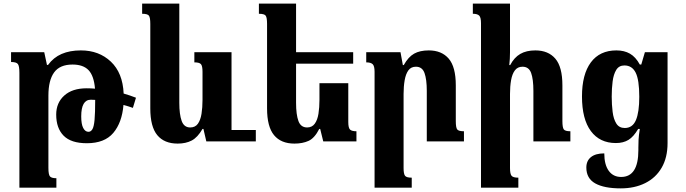

<svg xmlns="http://www.w3.org/2000/svg" viewBox="-20 -780 3781 1059"><path d="M87 255V-379Q87 -416 78.5 -427Q70 -438 41 -438V-492H224L239 -422H245Q275 -463 320 -482.5Q365 -502 426 -502Q526 -502 591.5 -440Q657 -378 662 -264Q697 -254 730 -241L713 -185Q688 -194 661 -201Q653 -104 605 -47Q557 10 459 10Q372 10 331 -31.5Q290 -73 290 -148Q290 -213 334.5 -253Q379 -293 458 -293Q481 -293 504 -291Q498 -362 468.5 -393Q439 -424 380 -424Q310 -424 278.5 -380.5Q247 -337 247 -253V146Q247 184 256 193.5Q265 203 291 203V255ZM428 -138Q428 -95 439 -74Q450 -53 468 -53Q481 -53 489.5 -67Q498 -81 501.5 -118.5Q505 -156 505 -229Q492 -230 481 -230Q428 -230 428 -138Z M960 12Q886 12 847.5 -34.5Q809 -81 809 -182V-648Q809 -683 801.5 -693.5Q794 -704 764 -704V-760H969V-213Q969 -149 982 -113Q995 -77 1029 -77Q1057 -77 1071.5 -97.5Q1086 -118 1091.5 -152.5Q1097 -187 1097 -229V-384Q1097 -416 1088.5 -426Q1080 -436 1052 -436V-492H1257V-63H1391V0H1118L1102 -69H1097Q1070 -22 1037.5 -5Q1005 12 960 12Z M1901 -321V-107Q1901 -74 1911 -65Q1921 -56 1946 -56V0H1763L1746 -69H1741Q1715 -18 1682 -3Q1649 12 1604 12Q1530 12 1491.5 -34.5Q1453 -81 1453 -182V-648Q1453 -683 1445.5 -693.5Q1438 -704 1408 -704V-760H1613V-492H1928V-429H1613V-213Q1613 -148 1626 -112.5Q1639 -77 1674 -77Q1701 -77 1716 -97.5Q1731 -118 1736.5 -152.5Q1742 -187 1742 -229V-321Z M2539 -56V0H2334V-279Q2334 -342 2321.5 -377Q2309 -412 2274 -412Q2247 -412 2232.5 -392Q2218 -372 2212 -337.5Q2206 -303 2206 -262V147Q2206 179 2214 189.5Q2222 200 2251 200V255H2046V-384Q2046 -416 2035.5 -426Q2025 -436 2000 -436V-492H2189L2202 -421H2207Q2232 -466 2264 -484Q2296 -502 2345 -502Q2416 -502 2455 -456.5Q2494 -411 2494 -309V-112Q2494 -77 2501.5 -66.5Q2509 -56 2539 -56Z M3126 -56V0H2922V-279Q2922 -343 2909.5 -377.5Q2897 -412 2862 -412Q2835 -412 2820 -392Q2805 -372 2799 -338Q2793 -304 2793 -262V147Q2793 179 2801.5 189.5Q2810 200 2839 200V255H2633V-652Q2633 -684 2623 -694Q2613 -704 2588 -704V-760H2793V-492Q2793 -474 2792 -456Q2791 -438 2789 -421H2794Q2816 -463 2849.5 -482.5Q2883 -502 2933 -502Q3004 -502 3043 -456.5Q3082 -411 3082 -309V-112Q3082 -77 3089.5 -66.5Q3097 -56 3126 -56Z M3404 259Q3312 259 3263 231.5Q3214 204 3214 144Q3214 107 3239.5 86.5Q3265 66 3313 66Q3313 128 3337.5 162Q3362 196 3406 196Q3501 196 3501 48V35Q3501 14 3502 -9Q3503 -32 3509 -69H3500Q3475 -26 3446.5 -8.5Q3418 9 3377 9Q3288 9 3239 -57Q3190 -123 3190 -248Q3190 -370 3239 -436Q3288 -502 3380 -502Q3423 -502 3454.5 -484Q3486 -466 3509 -424H3517L3537 -492H3662V9Q3662 89 3629.5 145Q3597 201 3538.5 230Q3480 259 3404 259ZM3426 -74Q3469 -74 3487.5 -117.5Q3506 -161 3506 -246Q3506 -340 3486 -379.5Q3466 -419 3424 -419Q3394 -419 3379 -394.5Q3364 -370 3359 -331Q3354 -292 3354 -247Q3354 -203 3359 -163Q3364 -123 3379.5 -98.5Q3395 -74 3426 -74Z"/></svg>

Font: Noto Serif Armenian SemiCondensed ExtraBold
Style: Regular
Weight: 800
Width: 4
Designer: Monotype Design Team
Foundry: Monotype Imaging Inc.
Version: Version 2.008; ttfautohint (v1.8.4.7-5d5b)